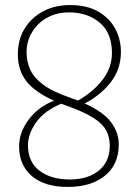

<svg xmlns="http://www.w3.org/2000/svg" viewBox="-20 -729 532 759"><path d="M248 10Q156.5 10 106 -33Q55.5 -76 55.5 -150Q55.5 -205.5 93 -255.8Q130.5 -306 193.5 -331Q116.5 -365.5 83.5 -409Q50.5 -452.5 50.5 -514Q50.5 -572 77.2 -615.8Q104 -659.5 150.5 -684.2Q197 -709 256.5 -709Q324.5 -709 369.2 -682.8Q414 -656.5 436 -614.5Q458 -572.5 458 -524.5Q458 -456 418.5 -404.8Q379 -353.5 315 -320Q388 -287 418.8 -246.2Q449.5 -205.5 449.5 -158Q449.5 -78.5 394.5 -34.2Q339.5 10 248 10ZM257 -343Q273.5 -337.5 288.5 -331.5Q350 -367 386.2 -414.5Q422.5 -462 422.5 -519.5Q422.5 -598.5 374.5 -639.2Q326.5 -680 253 -680Q204 -680 166.2 -659Q128.5 -638 106.8 -602Q85 -566 85 -521.5Q85 -487 98.8 -455.2Q112.5 -423.5 149.5 -395.2Q186.5 -367 257 -343ZM90.5 -155Q90.5 -88.5 136.2 -54Q182 -19.5 256 -19.5Q327.5 -19.5 370.8 -54.8Q414 -90 414 -153Q414 -187 399.5 -213.8Q385 -240.5 348.5 -263.5Q312 -286.5 245.5 -310.5Q233.5 -314.5 222 -319Q153.5 -290 122 -244.2Q90.5 -198.5 90.5 -155Z"/></svg>

Font: Fraunces 72pt SuperSoft Thin
Style: Regular
Weight: 100
Version: Version 1.000;[b76b70a41]